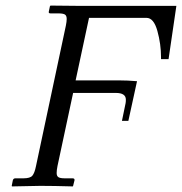

<svg xmlns="http://www.w3.org/2000/svg" viewBox="-20 -666 652 688"><path d="M612 -645 584 -454H557V-461Q557 -508 544 -555Q531 -602 505 -602H299L251 -378H404Q438 -378 471 -375L440 -233H417L430 -296Q431 -301 431 -309Q431 -333 395 -333H242L186 -71Q183 -56 183 -46Q183 -35 189.5 -31Q196 -27 212 -27H240Q248 -27 247 -20L242 0L241 2Q171 0 125 0L23 2L22 0L26 -20Q28 -27 35 -27H64Q88 -27 96 -36.5Q104 -46 109 -71L216 -574Q219 -589 219 -598Q219 -610 212.5 -614Q206 -618 189 -618H161Q153 -618 155 -625L159 -644L161 -646L260 -645Z"/></svg>

Font: Linux Libertine O
Style: Italic
Weight: 400
Italic angle: -12°
Designer: Philipp H. Poll
Foundry: Philipp H. Poll
Version: Version 5.1.6